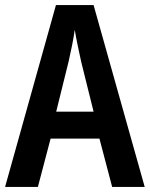

<svg xmlns="http://www.w3.org/2000/svg" viewBox="-20 -735 590 755"><path d="M421 0 371 -190H179L129 0H0L200 -715H348L549 0ZM299 -493Q293 -521 285.5 -556.5Q278 -592 274 -618Q270 -590 263.5 -557Q257 -524 250 -494L201 -296H348Z"/></svg>

Font: Noto Sans Khmer UI Condensed SemiBold
Style: Regular
Weight: 600
Width: 3
Designer: Danh Hong and the Monotype Design Team
Foundry: Monotype Imaging Inc.
Version: Version 2.002; ttfautohint (v1.8.4.7-5d5b)